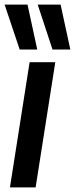

<svg xmlns="http://www.w3.org/2000/svg" viewBox="-43 -810 324 830"><path d="M111 0H0L85 -541H196ZM42 -596 -23 -790H76L118 -596ZM184 -596 120 -790H219L261 -596Z"/></svg>

Font: Georama SemiCondensed SemiBold
Style: Italic
Weight: 600
Width: 4
Italic angle: -9°
Designer: Jean-Baptiste Levee
Foundry: Production Type
Version: Version 1.000